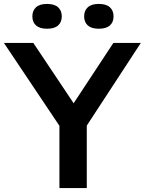

<svg xmlns="http://www.w3.org/2000/svg" viewBox="-41 -959 738 979"><path d="M262 0V-317.5L-21 -740H129L334.5 -432.5L537 -740H677L401.5 -318.5V0ZM463 -812.5Q425.5 -812.5 406.8 -829.2Q388 -846 388 -875.5Q388 -905 406.8 -922Q425.5 -939 463 -939Q500.5 -939 519.2 -922Q538 -905 538 -875.5Q538 -846 519.2 -829.2Q500.5 -812.5 463 -812.5ZM199 -812.5Q161.5 -812.5 142.8 -829.2Q124 -846 124 -875.5Q124 -905 142.8 -922Q161.5 -939 199 -939Q236.5 -939 255.2 -922Q274 -905 274 -875.5Q274 -846 255.2 -829.2Q236.5 -812.5 199 -812.5Z"/></svg>

Font: Encode Sans SemiExpanded SemiExpanded SemiBold
Style: Regular
Weight: 600
Width: 6
Designer: Multiple Designers
Foundry: Impallari Type
Version: Version 3.000; ttfautohint (v1.8.3) -l 8 -r 50 -G 200 -x 14 